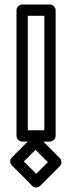

<svg xmlns="http://www.w3.org/2000/svg" viewBox="-20 -794 316 849"><path d="M103 -724H176V-218H103ZM78 -774C67.3 -774 53 -764.1 53 -749V-193C53 -182.3 62.9 -168 78 -168H201C211.7 -168 226 -177.9 226 -193V-749C226 -759.7 216.1 -774 201 -774ZM85.6 -80.2 137 -131.6 191.6 -77 140.3 -25.6C121 -45.3 104.1 -62.1 85.6 -80.2ZM32.3 -97.7C22.2 -87.5 23 -71.4 32.6 -62C62.9 -32.7 92.8 -3 122 27.4C132 37.8 148.2 37.2 157.7 27.7L244.7 -59.3C252.3 -66.9 255.4 -84 244.7 -94.7L154.7 -184.7C147.1 -192.3 130 -195.4 119.3 -184.7Z"/></svg>

Font: Tape
Style: Regular
Weight: 500
Foundry: Cannot Into Space Fonts
Version: Version 0.97